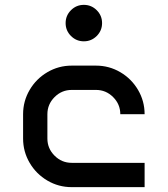

<svg xmlns="http://www.w3.org/2000/svg" viewBox="-20 -770 690 790"><path d="M75 -200V-300Q75 -354 102 -400Q129 -446 175 -473Q221 -500 275 -500H375Q429 -500 475 -473Q521 -446 548 -400Q575 -354 575 -300H475Q475 -341 445.5 -370.5Q416 -400 375 -400H275Q234 -400 204.5 -370.5Q175 -341 175 -300V-200Q175 -159 204.5 -129.5Q234 -100 275 -100H575V0H275Q221 0 175 -27Q129 -54 102 -100Q75 -146 75 -200ZM250 -675Q250 -706 272 -728Q294 -750 325 -750Q356 -750 378 -728Q400 -706 400 -675Q400 -644 378 -622Q356 -600 325 -600Q294 -600 272 -622Q250 -644 250 -675Z"/></svg>

Font: Monoikos Medium
Style: Regular
Weight: 500
Designer: Brian Krent
Version: Version 0.088